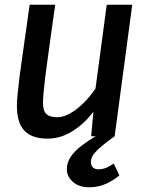

<svg xmlns="http://www.w3.org/2000/svg" viewBox="-20 -577 622 813"><path d="M357.5 216Q314.5 216 288.8 193.2Q263 170.5 263 139.5Q263 110.5 280.2 85.8Q297.5 61 325.5 39.8Q353.5 18.5 385 0H366L375.5 -104Q337.5 -53.5 287.2 -21.8Q237 10 181 10Q116 10 83.8 -23.2Q51.5 -56.5 51.5 -130.5Q51.5 -146 54.5 -177Q57.5 -208 62.5 -251Q68.5 -294.5 76 -347.8Q83.5 -401 91.2 -455.5Q99 -510 105.5 -557H214Q212.5 -547.5 208.5 -519.5Q204.5 -491.5 199.2 -453.8Q194 -416 188.5 -376.2Q183 -336.5 178.5 -302.8Q174 -269 171.5 -250Q167 -212.5 164.5 -185.5Q162 -158.5 162 -142Q162 -107.5 176.5 -94Q191 -80.5 223 -80.5Q248 -80.5 276.8 -96.8Q305.5 -113 333.8 -140.8Q362 -168.5 384.5 -202.5L432 -557H540L465.5 0Q421.5 31 393.2 57.5Q365 84 365 107.5Q365 125.5 374.2 132.8Q383.5 140 396 140Q412 140 427 134.5Q442 129 461.5 115.5L485.5 165.5Q462.5 185.5 430 200.8Q397.5 216 357.5 216Z"/></svg>

Font: Koeln Type Sans
Style: Italic
Weight: 400
Italic angle: -7.5°
Designer: Eben Sorkin
Foundry: Eben Sorkin
Version: Version 2.001